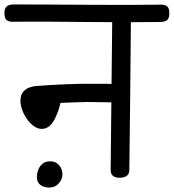

<svg xmlns="http://www.w3.org/2000/svg" viewBox="-64 -785 782 864"><path d="M124 -205Q105 -205 87.5 -218Q70 -231 56.5 -250.5Q43 -270 35.5 -291.5Q28 -313 28 -331Q28 -363 48 -379.5Q68 -396 100 -398Q164 -403 224.5 -405.5Q285 -408 327 -408Q341 -408 364 -408Q387 -408 411 -408Q435 -408 450 -407Q466 -407 477.5 -395Q489 -383 489 -365Q489 -347 476.5 -335.5Q464 -324 449 -324Q434 -325 410.5 -325Q387 -325 364 -325.5Q341 -326 327 -326Q305 -326 272 -324.5Q239 -323 208 -322Q204 -302 196.5 -282Q189 -262 181 -247Q170 -226 155.5 -215.5Q141 -205 124 -205ZM474 15Q455 15 444 6Q433 -3 434 -24Q436 -196 437.5 -364.5Q439 -533 441 -698Q441 -717 453.5 -730Q466 -743 483 -743Q502 -743 514 -728.5Q526 -714 525 -697Q524 -533 522 -363.5Q520 -194 518 -20Q518 -2 506 6.5Q494 15 474 15ZM660 -686Q585 -685 499.5 -685Q414 -685 325.5 -686Q237 -687 152 -687.5Q67 -688 -7 -687Q-25 -687 -34.5 -695Q-44 -703 -44 -725Q-44 -748 -34 -756Q-24 -764 -6 -765Q68 -765 153.5 -764.5Q239 -764 328 -763.5Q417 -763 502 -763Q587 -763 661 -764Q679 -764 688.5 -756Q698 -748 698 -726Q698 -703 688.5 -695Q679 -687 660 -686ZM157 59Q133 59 117.5 47Q102 35 102 13Q102 -4 108 -20.5Q114 -37 127 -48Q140 -59 161 -59Q180 -59 192 -50.5Q204 -42 210.5 -28.5Q217 -15 217 0Q217 14 209.5 27.5Q202 41 189 50Q176 59 157 59Z"/></svg>

Font: Playpen Sans Deva
Style: Regular
Weight: 400
Designer: Pooja Saxena, Gunjan Panchal, Laura Meseguer, Veronika Burian, José Scaglione
Foundry: TypeTogether
Version: Version 2.000